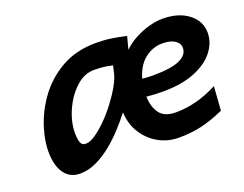

<svg xmlns="http://www.w3.org/2000/svg" viewBox="-87 -666 1069 842"><g transform="rotate(-20 448.0 -245.5)"><path d="M160.2 12.2Q112.8 12.2 86.9 -24.4Q61 -61 61 -126Q61 -165 72.3 -209.5Q91.3 -286.6 137.5 -353.5Q183.6 -420.4 254.4 -461.7Q325.2 -502.9 418.9 -502.9Q457.5 -502.9 488.8 -498.3Q520 -493.7 559.1 -484.9L543.5 -425.8Q568.4 -450.2 601.1 -467.5Q633.8 -484.9 667.7 -493.9Q701.7 -502.9 729.5 -502.9Q804.2 -502.9 850.1 -467.5Q896 -432.1 896 -377.9Q896 -331.5 864.7 -291.3Q833.5 -251 772.5 -226.3Q711.4 -201.7 622.1 -201.7Q588.9 -201.7 547.4 -205.6Q548.3 -158.7 570.6 -127.7Q592.8 -96.7 646 -96.7Q693.8 -96.7 741.7 -108.9Q789.6 -121.1 841.3 -147.9L833.5 -36.1Q774.4 -9.8 726.1 1.2Q677.7 12.2 620.6 12.2Q569.3 12.2 526.4 -12Q483.4 -36.1 456.5 -78.6Q429.7 -121.1 427.2 -176.3Q403.8 -145.5 373.5 -112.5Q343.3 -79.6 308.3 -51.3Q273.4 -22.9 235.8 -5.4Q198.2 12.2 160.2 12.2ZM228 -102.5Q247.1 -102.5 273.2 -120.1Q299.3 -137.7 327.6 -166Q356 -194.3 381.3 -227.8Q406.7 -261.2 425 -293.5Q443.4 -325.7 449.2 -350.6L457 -384.8Q447.8 -387.2 425.3 -390.9Q402.8 -394.5 371.6 -394.5Q330.1 -394.5 294.9 -366Q259.8 -337.4 235.6 -294.2Q211.4 -251 202.6 -207Q198.2 -185.1 198.2 -165.5Q198.2 -138.2 203.6 -120.4Q209 -102.5 228 -102.5ZM604.5 -283.2Q693.8 -283.2 732.4 -301.8Q771 -320.3 771 -351.6Q771 -374.5 749.8 -387.9Q728.5 -401.4 692.4 -401.4Q647 -401.4 610.1 -372.1Q573.2 -342.8 557.1 -286.1Q582 -283.2 604.5 -283.2Z"/></g></svg>

Font: Andika
Style: Bold Italic
Weight: 700
Italic angle: -14°
Designer: Victor Gaultney, Annie Olsen, Julie Remington, Don Collingsworth, Eric Hays, Becca Hirsbrunner
Foundry: SIL International
Version: Version 6.101